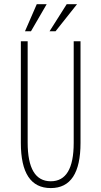

<svg xmlns="http://www.w3.org/2000/svg" viewBox="-20 -900 490 930"><path d="M101 -748.5 158 -879.5H206L130 -748.5ZM220 -748.5 303 -879.5H353L249 -748.5ZM226 11Q81 11 81 -208V-700H114V-210Q114 -22 226 -22Q337 -22 337 -208V-700H370V-208Q370 11 226 11Z"/></svg>

Font: League Mono Condensed Thin
Style: Regular
Weight: 100
Width: 1
Designer: Tyler Finck
Foundry: The League of Moveable Type / Tyler Finck
Version: Version 2.210